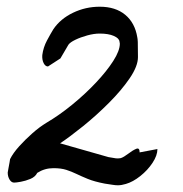

<svg xmlns="http://www.w3.org/2000/svg" viewBox="-20 -530 545 572"><path d="M396 -76 449 -86Q449 -67 434.5 -45Q420 -23 398 -5.5Q376 12 355 18Q342 22 331 22Q324 22 315 20.5Q306 19 292 17Q261 11 241.5 3Q222 -5 207.5 -12Q193 -19 177.5 -24Q162 -29 139 -29Q113 -29 91 -15Q85 -3 70.5 3Q56 9 42 11.5Q28 14 22 14Q14 14 8.5 5Q3 -4 3 -16Q3 -18 5 -27.5Q7 -37 8.5 -46.5Q10 -56 10 -56Q19 -74 37 -94Q55 -114 76.5 -133Q98 -152 118 -164Q157 -187 195.5 -218.5Q234 -250 266 -284Q298 -318 317.5 -348.5Q337 -379 337 -400Q337 -402 336 -406Q335 -416 319 -423Q303 -430 277 -430Q260 -430 240 -424.5Q220 -419 204.5 -411.5Q189 -404 184 -397L160 -356L123 -332Q115 -332 110 -342Q105 -352 106 -366Q109 -389 120 -409.5Q131 -430 139 -443Q160 -474 197.5 -492Q235 -510 277 -510Q324 -510 353 -486Q382 -462 389 -419Q390 -415 390.5 -405Q391 -395 391 -360Q391 -333 366.5 -297Q342 -261 304.5 -223.5Q267 -186 228 -154.5Q189 -123 159 -103L303 -62Q311 -61 318 -59.5Q325 -58 331 -58Q334 -58 336.5 -58.5Q339 -59 340 -59Q349 -62 362 -72Q375 -82 385.5 -86.5Q396 -91 396 -76Z"/></svg>

Font: Syne
Style: Italic
Weight: 400
Italic angle: -9°
Designer: Lucas Descroix
Foundry: Bonjour Monde
Version: Version 2.000; ttfautohint (v1.8.3)